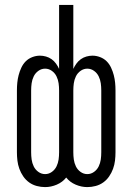

<svg xmlns="http://www.w3.org/2000/svg" viewBox="-20 -755 540 783"><path d="M164 8Q147 8 130 3.5Q113 -1 99 -11Q85 -21 75 -35.5Q65 -50 59 -66.5Q53 -83 51 -100Q49 -117 49 -134V-386Q49 -402 50.5 -417.5Q52 -433 56 -448.5Q60 -464 67 -479Q74 -494 85 -505Q96 -516 111.5 -522Q127 -528 143 -528Q155 -528 167.5 -524.5Q180 -521 190.5 -513.5Q201 -506 208.5 -495.5Q216 -485 221 -474V-735H279V-474Q284 -485 291.5 -495.5Q299 -506 309.5 -513.5Q320 -521 332.5 -524.5Q345 -528 357 -528Q373 -528 388.5 -522Q404 -516 415 -505Q426 -494 433 -479Q440 -464 444 -448.5Q448 -433 449.5 -417.5Q451 -402 451 -386V-134Q451 -117 449 -100Q447 -83 441 -66.5Q435 -50 425 -35.5Q415 -21 401 -11Q387 -1 370 3.5Q353 8 336 8Q312 8 288.5 -2Q265 -12 250 -31Q235 -12 211.5 -2Q188 8 164 8ZM336 -45Q351 -45 363.5 -54Q376 -63 382.5 -76.5Q389 -90 391 -104.5Q393 -119 393 -134V-386Q393 -401 391 -415.5Q389 -430 382.5 -443.5Q376 -457 363.5 -466Q351 -475 336 -475Q321 -475 308.5 -466Q296 -457 289.5 -443.5Q283 -430 281 -415.5Q279 -401 279 -386V-134Q279 -119 281 -104.5Q283 -90 289.5 -76.5Q296 -63 308.5 -54Q321 -45 336 -45ZM164 -45Q179 -45 191.5 -54Q204 -63 210.5 -76.5Q217 -90 219 -104.5Q221 -119 221 -134V-386Q221 -401 219 -415.5Q217 -430 210.5 -443.5Q204 -457 191.5 -466Q179 -475 164 -475Q149 -475 136.5 -466Q124 -457 117.5 -443.5Q111 -430 109 -415.5Q107 -401 107 -386V-134Q107 -119 109 -104.5Q111 -90 117.5 -76.5Q124 -63 136.5 -54Q149 -45 164 -45Z"/></svg>

Font: Iosevka Term Curly Light
Style: Regular
Weight: 300
Designer: Belleve Invis
Foundry: Belleve Invis
Version: Version 32.3.0